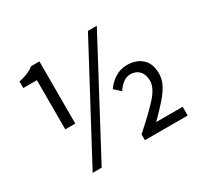

<svg xmlns="http://www.w3.org/2000/svg" viewBox="-157 -948 1216 1163"><g transform="rotate(-30 451.5 -366.5)"><path d="M166 -298V-642H71V-688Q138 -701 178 -733H236V-298ZM178 13 583 -746H645L241 13ZM551 0V-41Q653 -131 705.5 -189.5Q758 -248 758 -298Q758 -340 735 -365Q712 -390 673 -390Q645 -390 621.5 -372Q598 -354 580 -326L537 -365Q562 -402 600 -425.5Q638 -449 683 -449Q748 -449 787.5 -413Q827 -377 827 -308Q827 -266 806 -227.5Q785 -189 748.5 -148.5Q712 -108 665 -61H850V0Z"/></g></svg>

Font: Gothic Nguyen
Style: Regular
Weight: 400
Designer: MORI Takayuki
Version: Version 1.220;July 21, 2023;FontCreator 14.0.0.2814 64-bit